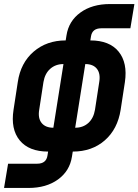

<svg xmlns="http://www.w3.org/2000/svg" viewBox="-43 -750 685 950"><path d="M192 19 195 0Q100 0 54.5 -55.5Q9 -111 24 -207L45 -344Q59 -439 123.5 -494.5Q188 -550 282 -550L286 -575Q297 -646 355 -688Q413 -730 501 -730H622L602 -610H458Q413 -610 407 -569L404 -550Q499 -550 544 -494.5Q589 -439 575 -344L554 -207Q539 -111 475.5 -55.5Q412 0 317 0L313 25Q302 96 244 138Q186 180 98 180H-23L-3 60H141Q186 60 192 19ZM221 -118 271 -433Q232 -433 205.5 -409.5Q179 -386 172 -344L151 -207Q144 -165 163 -141.5Q182 -118 221 -118ZM329 -118Q368 -118 394 -141.5Q420 -165 427 -207L448 -344Q455 -386 436.5 -409.5Q418 -433 379 -433Z"/></svg>

Font: JetBrains Mono NL ExtraBold
Style: Italic
Weight: 800
Italic angle: -9°
Monospace: yes
Designer: Philipp Nurullin, Konstantin Bulenkov
Foundry: JetBrains
Version: Version 2.305; ttfautohint (v1.8.4.7-5d5b)